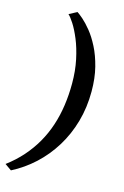

<svg xmlns="http://www.w3.org/2000/svg" viewBox="-158 -909 727 1122"><g transform="rotate(15 206.0 -348.0)"><path d="M364.5 -417Q364.5 -320.5 340 -234.2Q315.5 -148 270.5 -75Q225.5 -2 164 54.8Q102.5 111.5 28.5 149.5L-11.5 121.5Q42 81.5 83.2 34.8Q124.5 -12 154.8 -64.8Q185 -117.5 204.5 -176.5Q224 -235.5 233.2 -299.8Q242.5 -364 242.5 -433Q242.5 -510.5 228.5 -576.2Q214.5 -642 193.5 -692.5Q172.5 -743 151.5 -775.5Q130.5 -808 117 -819.5L165 -845Q177 -837.5 200.8 -817Q224.5 -796.5 252.8 -761.8Q281 -727 306.2 -677.5Q331.5 -628 348 -563Q364.5 -498 364.5 -417Z"/></g></svg>

Font: Merriweather 72pt
Style: Bold Italic
Weight: 700
Italic angle: -7.8°
Version: Version 2.101